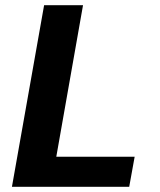

<svg xmlns="http://www.w3.org/2000/svg" viewBox="-20 -720 617 740"><path d="M26 0 150 -700H300L197 -116H499L478 0Z"/></svg>

Font: DM Sans 10pt Black
Style: Italic
Weight: 900
Italic angle: -10°
Version: Version 4.004;gftools[0.9.30]